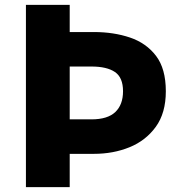

<svg xmlns="http://www.w3.org/2000/svg" viewBox="-20 -765 751 785"><path d="M86 0V-745H265V-634H364Q445 -634 511.5 -611.5Q578 -589 618 -536.5Q658 -484 658 -392Q658 -303 617 -246.5Q576 -190 509.5 -163Q443 -136 364 -136H265V0ZM265 -277H354Q420 -277 451.5 -307Q483 -337 483 -392Q483 -448 450 -470.5Q417 -493 354 -493H265Z"/></svg>

Font: Source Han Sans CN Heavy
Style: Regular
Weight: 900
Designer: Ryoko NISHIZUKA 西塚涼子 (kana, bopomofo & ideographs); Paul D. Hunt (Latin, Greek & Cyrillic); Sandoll Communications 산돌커뮤니
Foundry: Adobe
Version: Version 2.000;hotconv 1.0.107;makeotfexe 2.5.65593